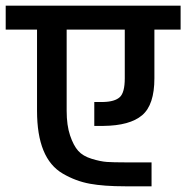

<svg xmlns="http://www.w3.org/2000/svg" viewBox="-30 -674 654 674"><path d="M604 -654V-570H512V-399Q512 -306 469 -269.5Q426 -233 333 -232H301V-316H333Q373 -317 390.5 -333Q408 -349 408 -399V-570H204V-285Q204 -234 216 -198.5Q228 -163 244.5 -144.5Q261 -126 292 -116.5Q323 -107 345.5 -105.5Q368 -104 409 -104H502V-20H409Q335 -20 285.5 -29Q236 -38 190.5 -64.5Q145 -91 122.5 -146Q100 -201 100 -285V-570H-10V-654Z"/></svg>

Font: Biryani DemiBold
Style: Regular
Weight: 600
Designer: Dan Reynolds and Mathieu Réguer
Foundry: Dan Reynolds and Mathieu Réguer
Version: Version 1.003;PS 001.003;hotconv 1.0.70;makeotf.lib2.5.58329